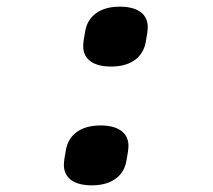

<svg xmlns="http://www.w3.org/2000/svg" viewBox="-20 -546 640 577"><path d="M256 11C320 11 353 -21 360 -63C364 -84 366 -98 366 -108C366 -142 342 -169 282 -169C218 -169 185 -137 178 -95C174 -74 172 -60 172 -50C172 -16 196 11 256 11ZM314 -346C378 -346 411 -378 418 -420C422 -441 424 -455 424 -465C424 -499 400 -526 340 -526C276 -526 243 -494 236 -452C232 -431 230 -417 230 -407C230 -373 254 -346 314 -346Z"/></svg>

Font: IBM Plex Mono SmBld
Style: Italic
Weight: 600
Italic angle: -9.5°
Monospace: yes
Designer: Mike Abbink, Paul van der Laan, Pieter van Rosmalen
Foundry: Bold Monday
Version: Version 2.004